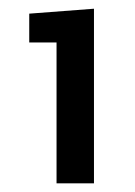

<svg xmlns="http://www.w3.org/2000/svg" viewBox="-20 -741 307 436"><path d="M193.4 -324.7H108.4V-644.5H46.4V-710L193.4 -721.2Z"/></svg>

Font: TypoPRO Roboto Slab
Style: Regular
Weight: 400
Designer: Google
Version: Version 1.100263; 2013; ttfautohint (v0.94.20-1c74) -l 8 -r 